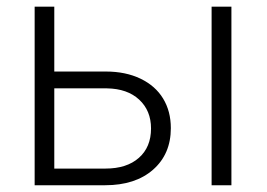

<svg xmlns="http://www.w3.org/2000/svg" viewBox="-20 -548 791 568"><path d="M140.6 -336.4H293Q351.6 -336.4 395.8 -315.2Q439.9 -293.9 462.6 -256.3Q485.4 -218.8 485.4 -168.9Q485.4 -92.3 432.9 -46.1Q380.4 0 291 0H82.5V-528.3H140.6ZM140.6 -286.6V-49.3H292Q355 -49.3 390.9 -81.1Q426.8 -112.8 426.8 -168Q426.8 -220.7 391.8 -253.2Q356.9 -285.6 296.4 -286.6ZM664.6 0H606V-528.3H664.6Z"/></svg>

Font: Roboto Light
Style: Regular
Weight: 300
Designer: Google
Version: Version 2.134; 2016; ttfautohint (v1.6)